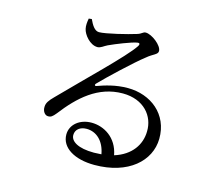

<svg xmlns="http://www.w3.org/2000/svg" viewBox="-109 -889 1217 1062"><g transform="rotate(15 500.0 -357.5)"><path d="M537 -34 494 -32C403 -32 359 -61 359 -97C359 -129 385 -149 422 -149C478 -149 524 -108 537 -34ZM514 33C708 33 822 -72 824 -199C826 -341 715 -426 584 -426C513 -426 455 -407 413 -392C404 -388 399 -396 407 -404C451 -450 581 -573 636 -615C670 -644 697 -647 697 -668C697 -700 635 -748 600 -748C584 -748 582 -736 555 -728C508 -713 387 -683 349 -683C323 -683 306 -713 292 -743L275 -741C271 -720 269 -700 273 -682C279 -651 318 -601 362 -601C380 -601 395 -616 414 -625C455 -644 535 -676 568 -682C581 -685 588 -679 577 -663C532 -595 343 -415 203 -271C177 -245 166 -229 165 -208C163 -180 180 -161 196 -161C213 -160 222 -167 240 -189C324 -298 423 -390 565 -390C686 -390 751 -309 748 -221C747 -146 702 -77 606 -47C588 -145 510 -189 440 -189C372 -189 321 -147 321 -90C321 -14 401 33 514 33Z"/></g></svg>

Font: Source Han Serif SC Medium
Style: Regular
Weight: 500
Designer: Ryoko NISHIZUKA 西塚涼子 (kana & ideographs); Frank Grießhammer (Latin, Greek & Cyrillic); Wenlong ZHANG 张文龙 (bopomofo); San
Foundry: Adobe
Version: Version 2.003;hotconv 1.1.1;makeotfexe 2.6.0